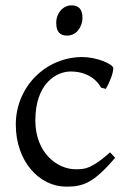

<svg xmlns="http://www.w3.org/2000/svg" viewBox="-20 -682 477 717"><path d="M288 -469C150 -469 39 -357 39 -217C39 -78 128 15 227 15C288 15 328 4 410 -93L391 -113C322 -52 297 -50 267 -50H262C193 -50 112 -112 112 -232C112 -371 191 -415 244 -415C318 -415 350 -370 357 -355L375 -350C391 -377 403 -410 403 -427C403 -443 340 -469 288 -469ZM190 -596C190 -561 206 -549 231 -549C263 -549 288 -579 288 -616C288 -647 274 -662 247 -662C217 -662 190 -635 190 -596Z"/></svg>

Font: Temporarium
Style: Regular
Weight: 400
Version: Version 1.1